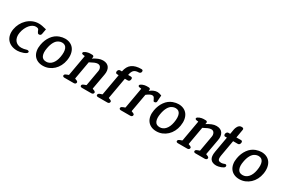

<svg xmlns="http://www.w3.org/2000/svg" viewBox="91 -1713 4085 2769"><g transform="rotate(30 2133.5 -328.5)"><path d="M252 3Q195 3 153 -15Q111 -33 85 -64.5Q59 -96 49.5 -140Q40 -184 49 -237Q58 -288 82 -334Q106 -380 143 -415.5Q180 -451 227.5 -472Q275 -493 331 -493Q356 -493 386 -487.5Q416 -482 458 -471L443 -388Q441 -374 431.5 -365Q422 -356 406 -356Q393 -356 385 -366Q377 -376 371 -391Q368 -403 363 -412Q359 -420 353 -424Q344 -429 334 -430.5Q324 -432 313 -432Q289 -432 264 -418.5Q239 -405 217 -379.5Q195 -354 178 -318Q161 -282 153 -237Q146 -197 152.5 -165Q159 -133 176 -110.5Q193 -88 219.5 -75.5Q246 -63 280 -63Q299 -63 322 -67Q345 -71 374 -80Q386 -80 396.5 -75Q407 -70 404 -56Q402 -44 385 -33.5Q368 -23 345 -15Q322 -7 296.5 -2Q271 3 252 3Z M679 7Q629 7 591 -11Q553 -29 529.5 -61Q506 -93 498 -138.5Q490 -184 500 -238Q515 -324 561 -388Q607 -452 676 -477Q724 -494 767 -494Q815 -494 853 -476Q891 -458 914.5 -425Q938 -392 946.5 -344.5Q955 -297 945 -238Q936 -185 912.5 -140Q889 -95 854 -62.5Q819 -30 774.5 -11.5Q730 7 679 7ZM756 -423Q730 -423 705 -411Q667 -394 642 -349Q617 -304 606 -238Q592 -163 612 -115.5Q632 -68 692 -68Q747 -68 786 -112Q825 -156 839 -234Q855 -323 834.5 -373Q814 -423 756 -423Z M1484 0H1328Q1316 0 1307 -6Q1298 -12 1300 -26Q1303 -41 1317 -47.5Q1331 -54 1344 -59Q1352 -62 1359.5 -64Q1367 -66 1368 -72L1413 -328Q1419 -361 1404 -388.5Q1389 -416 1354 -416Q1332 -416 1302 -403.5Q1272 -391 1230 -368L1178 -73Q1177 -66 1183.5 -64Q1190 -62 1197 -59Q1209 -56 1218 -49Q1223 -46 1226.5 -40.5Q1230 -35 1228 -26Q1226 -12 1215.5 -6Q1205 0 1192 0H1036Q1024 0 1015 -6Q1006 -12 1008 -26Q1011 -41 1025 -47.5Q1039 -54 1051 -59Q1059 -62 1066.5 -64Q1074 -66 1075 -72L1135 -412Q1137 -418 1130.5 -418Q1124 -418 1118 -419Q1112 -420 1106.5 -420.5Q1101 -421 1096 -423Q1090 -425 1085 -429.5Q1080 -434 1082 -444Q1083 -453 1094.5 -461Q1106 -469 1121 -475Q1136 -481 1152.5 -484.5Q1169 -488 1181 -488H1219Q1233 -488 1241 -480.5Q1249 -473 1246 -458L1242 -437Q1284 -464 1322 -479.5Q1360 -495 1397 -495Q1434 -495 1460 -482.5Q1486 -470 1500.5 -447.5Q1515 -425 1519 -394.5Q1523 -364 1516 -328L1470 -73Q1469 -66 1476 -64Q1483 -62 1490 -59Q1502 -56 1510 -49Q1515 -46 1519 -40.5Q1523 -35 1521 -26Q1519 -12 1507.5 -6Q1496 0 1484 0Z M1710 -494Q1727 -584 1783.5 -624Q1840 -664 1937 -664Q1969 -664 1964 -633Q1962 -618 1951 -610Q1940 -602 1926 -602Q1878 -602 1851 -579Q1824 -556 1813 -494H1858Q1875 -494 1881 -484Q1887 -474 1884 -459Q1882 -444 1873 -433.5Q1864 -423 1847 -423H1800L1738 -73Q1737 -66 1743.5 -64Q1750 -62 1757 -60Q1762 -58 1767.5 -55.5Q1773 -53 1778 -50Q1783 -47 1786.5 -41Q1790 -35 1788 -27Q1786 -13 1775.5 -6.5Q1765 0 1752 0H1596Q1584 0 1575 -6Q1566 -12 1568 -27Q1570 -35 1575.5 -41Q1581 -47 1587 -50Q1597 -55 1612 -60Q1620 -62 1627 -64Q1634 -66 1635 -73L1696 -418Q1697 -423 1690 -423H1671Q1654 -423 1648 -433.5Q1642 -444 1644 -459Q1647 -474 1656.5 -484Q1666 -494 1683 -494Z M2336 -345Q2326 -344 2322 -348.5Q2318 -353 2316 -358Q2315 -360 2314.5 -362.5Q2314 -365 2312 -367Q2311 -369 2310 -371.5Q2309 -374 2307 -377L2292 -403Q2280 -415 2262 -415Q2229 -415 2172 -370L2119 -73Q2118 -66 2124.5 -64Q2131 -62 2138 -59Q2150 -56 2159 -49Q2164 -46 2167.5 -40.5Q2171 -35 2169 -26Q2167 -12 2156.5 -6Q2146 0 2133 0H1977Q1965 0 1956 -6Q1947 -12 1949 -26Q1952 -41 1966 -47.5Q1980 -54 1992 -59Q2000 -62 2007.5 -64Q2015 -66 2016 -72L2076 -412Q2077 -418 2071 -417.5Q2065 -417 2059 -419Q2046 -419 2037 -422Q2031 -424 2026 -429Q2021 -434 2023 -444Q2024 -453 2035.5 -461Q2047 -469 2062 -475Q2077 -481 2093.5 -484.5Q2110 -488 2122 -488H2160Q2174 -488 2182 -480.5Q2190 -473 2187 -458L2185 -443Q2244 -493 2306 -493Q2332 -493 2375 -476L2368 -374V-370Q2365 -355 2355 -350Q2345 -345 2336 -345Z M2569 7Q2519 7 2481 -11Q2443 -29 2419.5 -61Q2396 -93 2388 -138.5Q2380 -184 2390 -238Q2405 -324 2451 -388Q2497 -452 2566 -477Q2614 -494 2657 -494Q2705 -494 2743 -476Q2781 -458 2804.5 -425Q2828 -392 2836.5 -344.5Q2845 -297 2835 -238Q2826 -185 2802.5 -140Q2779 -95 2744 -62.5Q2709 -30 2664.5 -11.5Q2620 7 2569 7ZM2646 -423Q2620 -423 2595 -411Q2557 -394 2532 -349Q2507 -304 2496 -238Q2482 -163 2502 -115.5Q2522 -68 2582 -68Q2637 -68 2676 -112Q2715 -156 2729 -234Q2745 -323 2724.5 -373Q2704 -423 2646 -423Z M3374 0H3218Q3206 0 3197 -6Q3188 -12 3190 -26Q3193 -41 3207 -47.5Q3221 -54 3234 -59Q3242 -62 3249.5 -64Q3257 -66 3258 -72L3303 -328Q3309 -361 3294 -388.5Q3279 -416 3244 -416Q3222 -416 3192 -403.5Q3162 -391 3120 -368L3068 -73Q3067 -66 3073.5 -64Q3080 -62 3087 -59Q3099 -56 3108 -49Q3113 -46 3116.5 -40.5Q3120 -35 3118 -26Q3116 -12 3105.5 -6Q3095 0 3082 0H2926Q2914 0 2905 -6Q2896 -12 2898 -26Q2901 -41 2915 -47.5Q2929 -54 2941 -59Q2949 -62 2956.5 -64Q2964 -66 2965 -72L3025 -412Q3027 -418 3020.5 -418Q3014 -418 3008 -419Q3002 -420 2996.5 -420.5Q2991 -421 2986 -423Q2980 -425 2975 -429.5Q2970 -434 2972 -444Q2973 -453 2984.5 -461Q2996 -469 3011 -475Q3026 -481 3042.5 -484.5Q3059 -488 3071 -488H3109Q3123 -488 3131 -480.5Q3139 -473 3136 -458L3132 -437Q3174 -464 3212 -479.5Q3250 -495 3287 -495Q3324 -495 3350 -482.5Q3376 -470 3390.5 -447.5Q3405 -425 3409 -394.5Q3413 -364 3406 -328L3360 -73Q3359 -66 3366 -64Q3373 -62 3380 -59Q3392 -56 3400 -49Q3405 -46 3409 -40.5Q3413 -35 3411 -26Q3409 -12 3397.5 -6Q3386 0 3374 0Z M3602 -424 3556 -162Q3551 -132 3552 -113.5Q3553 -95 3560 -84.5Q3567 -74 3579.5 -70.5Q3592 -67 3609 -67Q3622 -67 3634.5 -70.5Q3647 -74 3660 -79L3666 -81Q3668 -81 3669 -81.5Q3670 -82 3672 -82Q3686 -82 3691 -73Q3696 -64 3694 -53Q3692 -40 3676 -30Q3660 -20 3640 -12.5Q3620 -5 3599 -1Q3578 3 3566 3Q3497 3 3467.5 -37Q3438 -77 3453 -162L3499 -424L3474 -423Q3457 -422 3451 -433Q3445 -444 3447 -459Q3450 -473 3460 -484.5Q3470 -496 3487 -495L3506 -494Q3511 -494 3512 -495Q3513 -496 3514 -501L3527 -577Q3529 -587 3534 -601.5Q3539 -616 3548 -630Q3557 -644 3570.5 -654Q3584 -664 3603 -664H3613Q3627 -664 3635 -656.5Q3643 -649 3640 -634L3616 -494L3691 -495Q3708 -496 3713.5 -485Q3719 -474 3716 -459Q3714 -445 3705 -434.5Q3696 -424 3679 -424Z M3950 7Q3900 7 3862 -11Q3824 -29 3800.5 -61Q3777 -93 3769 -138.5Q3761 -184 3771 -238Q3786 -324 3832 -388Q3878 -452 3947 -477Q3995 -494 4038 -494Q4086 -494 4124 -476Q4162 -458 4185.5 -425Q4209 -392 4217.5 -344.5Q4226 -297 4216 -238Q4207 -185 4183.5 -140Q4160 -95 4125 -62.5Q4090 -30 4045.5 -11.5Q4001 7 3950 7ZM4027 -423Q4001 -423 3976 -411Q3938 -394 3913 -349Q3888 -304 3877 -238Q3863 -163 3883 -115.5Q3903 -68 3963 -68Q4018 -68 4057 -112Q4096 -156 4110 -234Q4126 -323 4105.5 -373Q4085 -423 4027 -423Z"/></g></svg>

Font: Jura
Style: Bold Italic
Weight: 700
Designer: Ed Merritt
Foundry: Ten by Twenty
Version: Version 1.007